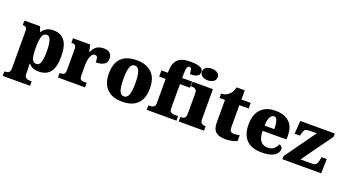

<svg xmlns="http://www.w3.org/2000/svg" viewBox="-68 -1502 4399 2447"><g transform="rotate(20 2132.0 -278.0)"><path d="M9 221V160H24Q33 160 48 156Q63 152 75 139Q87 126 87 100V-403Q87 -450 72.5 -462.5Q58 -475 33 -475H28V-536H240L264 -467H268Q289 -501 326 -523.5Q363 -546 421 -546Q521 -546 573.5 -478Q626 -410 626 -264Q626 -119 574 -53Q522 13 418 13Q369 13 337.5 -1.5Q306 -16 284 -44H278Q280 -19 281 8.5Q282 36 282 66V96Q282 124 294 137.5Q306 151 321 155.5Q336 160 344 160H380V221ZM358 -68Q397 -68 414 -114.5Q431 -161 431 -261Q431 -356 414.5 -409.5Q398 -463 361 -463Q314 -463 298 -409.5Q282 -356 282 -264Q282 -161 297.5 -114.5Q313 -68 358 -68Z M678 0V-61H683Q717 -61 735.5 -73.5Q754 -86 754 -133V-407Q754 -451 739 -463Q724 -475 691 -475H687V-536H920L941 -443H946Q972 -502 1009 -525.5Q1046 -549 1104 -549Q1163 -549 1188.5 -520.5Q1214 -492 1214 -450Q1214 -394 1173 -370Q1132 -346 1065 -346Q1065 -387 1057.5 -410Q1050 -433 1022 -433Q999 -433 982.5 -410.5Q966 -388 957.5 -352.5Q949 -317 949 -278V-128Q949 -84 965.5 -72.5Q982 -61 1010 -61H1045V0Z M1547 10Q1418 10 1344 -60Q1270 -130 1270 -271Q1270 -412 1341 -481.5Q1412 -551 1550 -551Q1679 -551 1753 -481.5Q1827 -412 1827 -271Q1827 -130 1756 -60Q1685 10 1547 10ZM1549 -61Q1594 -61 1612 -114.5Q1630 -168 1630 -271Q1630 -375 1611.5 -427Q1593 -479 1548 -479Q1503 -479 1485.5 -427Q1468 -375 1468 -271Q1468 -168 1486 -114.5Q1504 -61 1549 -61Z M1882 0V-61H1911Q1920 -61 1935 -65Q1950 -69 1962 -82Q1974 -95 1974 -121V-453H1886V-536H1974V-563Q1974 -659 2024 -713.5Q2074 -768 2197 -768Q2271 -768 2309 -756Q2347 -744 2360 -727Q2373 -710 2373 -693Q2373 -673 2363 -655Q2353 -637 2325 -626Q2297 -615 2243 -615Q2243 -629 2240.5 -649.5Q2238 -670 2231 -686.5Q2224 -703 2210 -703Q2191 -703 2179.5 -679.5Q2168 -656 2168 -588V-536H2304V-453H2168V-121Q2168 -95 2179 -82Q2190 -69 2205 -65Q2220 -61 2231 -61H2285V0Z M2483 -619Q2438 -619 2407.5 -639.5Q2377 -660 2377 -698Q2377 -739 2407.5 -758Q2438 -777 2483 -777Q2526 -777 2558 -758Q2590 -739 2590 -698Q2590 -660 2558 -639.5Q2526 -619 2483 -619ZM2316 0V-61H2328Q2357 -61 2374 -77Q2391 -93 2391 -135V-409Q2391 -446 2373 -460.5Q2355 -475 2328 -475H2309V-536H2585V-131Q2585 -91 2602.5 -76Q2620 -61 2648 -61H2659V0Z M2944 10Q2867 10 2821.5 -26Q2776 -62 2776 -150V-460H2702V-519Q2745 -519 2773 -535.5Q2801 -552 2815 -568Q2829 -582 2841.5 -606Q2854 -630 2861 -661H2971V-536H3097V-460H2971V-170Q2971 -130 2982.5 -111Q2994 -92 3030 -92Q3050 -92 3070 -95Q3090 -98 3106 -102V-22Q3088 -13 3047 -1.5Q3006 10 2944 10Z M3444 10Q3302 10 3233.5 -62.5Q3165 -135 3165 -266Q3165 -407 3235 -479Q3305 -551 3432 -551Q3550 -551 3617.5 -489.5Q3685 -428 3685 -309V-254H3361Q3363 -160 3396.5 -117Q3430 -74 3494 -74Q3545 -74 3575.5 -100Q3606 -126 3622 -166Q3641 -161 3653.5 -148Q3666 -135 3666 -115Q3666 -85 3644 -56Q3622 -27 3573.5 -8.5Q3525 10 3444 10ZM3494 -325Q3494 -399 3480.5 -438.5Q3467 -478 3437 -478Q3405 -478 3384 -439Q3363 -400 3363 -325Z M3722 0V-42L4021 -460H3917Q3885 -460 3868 -449.5Q3851 -439 3840 -398L3830 -359H3757L3770 -536H4238V-492L3939 -76H4084Q4126 -76 4145.5 -90Q4165 -104 4175 -156L4182 -195H4253L4248 0Z"/></g></svg>

Font: Noto Serif Tamil Black
Style: Italic
Weight: 900
Italic angle: -12°
Designer: Indian Type Foundry, Tom Grace, and the Monotype Design Team
Foundry: Monotype Imaging Inc.
Version: Version 2.003; ttfautohint (v1.8.4.7-5d5b)